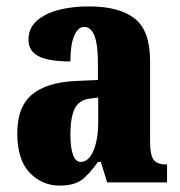

<svg xmlns="http://www.w3.org/2000/svg" viewBox="-20 -570 563 600"><path d="M166 10Q112 10 73 -30Q34 -70 34 -154Q34 -236 80 -274.5Q126 -313 218 -317L286 -320V-374Q286 -486 243 -486Q224 -486 212 -458.5Q200 -431 200 -378Q133 -378 101 -394Q69 -410 69 -446Q69 -482 95 -505Q121 -528 163.5 -539Q206 -550 257 -550Q353 -550 401 -512Q449 -474 449 -380V-126Q449 -86 460 -71Q471 -56 499 -56H502V0H315L295 -64H286Q258 -24 234 -7Q210 10 166 10ZM232 -64Q257 -64 272 -99Q287 -134 287 -191V-265L262 -262Q227 -258 213.5 -230.5Q200 -203 200 -150Q200 -109 208 -86.5Q216 -64 232 -64Z"/></svg>

Font: Noto Serif Thai ExtraCondensed Black
Style: Regular
Weight: 900
Width: 2
Designer: Monotype Design Team
Foundry: Monotype Imaging Inc.
Version: Version 2.002; ttfautohint (v1.8.4.7-5d5b)